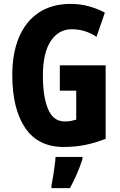

<svg xmlns="http://www.w3.org/2000/svg" viewBox="-20 -744 617 985"><path d="M287 -409H522V-32Q469 -11 417 -0.5Q365 10 307 10Q175 10 109 -88Q43 -186 43 -359Q43 -472 78 -554Q113 -636 180 -680Q247 -724 343 -724Q392 -724 437 -711.5Q482 -699 518 -679L475 -555Q417 -594 348 -594Q281 -594 240.5 -533.5Q200 -473 200 -355Q200 -248 226.5 -184.5Q253 -121 312 -121Q331 -121 343.5 -123.5Q356 -126 371 -130V-279H287ZM403 72Q391 110 374.5 148Q358 186 339 221H244V208Q248 190 252 163.5Q256 137 260 109.5Q264 82 265 61H403Z"/></svg>

Font: Noto Sans Gurmukhi ExtraCondensed ExtraBold
Style: Regular
Weight: 800
Width: 2
Designer: Jelle Bosma - Monotype Design Team
Foundry: Monotype Imaging Inc.
Version: Version 2.004; ttfautohint (v1.8.4.7-5d5b)